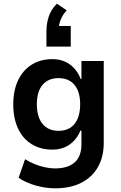

<svg xmlns="http://www.w3.org/2000/svg" viewBox="-20 -832 659 1042"><path d="M279 190Q228 190 174.5 175Q121 160 81 133L116 32Q140 47 168 58.5Q196 70 224.5 76Q253 82 278 82Q348 82 385 49.5Q422 17 422 -49V-123H416Q398 -77 359 -48.5Q320 -20 264 -20Q200 -20 152 -49.5Q104 -79 78 -134.5Q52 -190 52 -265Q52 -341 78 -396Q104 -451 152 -481Q200 -511 264 -511Q320 -511 359.5 -482Q399 -453 418 -403H422V-501H543V-56Q543 19 511.5 74.5Q480 130 421 160Q362 190 279 190ZM298 -122Q354 -122 384.5 -159.5Q415 -197 415 -266Q415 -334 384.5 -371Q354 -408 298 -408Q242 -408 211 -371.5Q180 -335 180 -266Q180 -197 211 -159.5Q242 -122 298 -122ZM232 -579V-661Q232 -705 245 -743.5Q258 -782 289 -812L342 -776Q320 -752 309.5 -725.5Q299 -699 299 -674L273 -691H364V-579Z"/></svg>

Font: Nunito Sans 7pt SemiCondensed
Style: Bold
Weight: 700
Width: 4
Designer: Vernon Adams
Foundry: Vernon Adams
Version: Version 3.101;gftools[0.9.27]